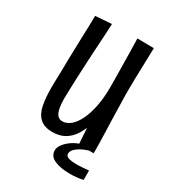

<svg xmlns="http://www.w3.org/2000/svg" viewBox="-163 -616 748 834"><g transform="rotate(30 211.0 -199.0)"><path d="M162 10Q121 10 99 -10Q77 -30 69.5 -67.5Q62 -105 62 -154Q62 -162 62.5 -184Q63 -206 64 -237.5Q65 -269 65 -305Q66 -342 67 -376.5Q68 -411 69 -439.5Q70 -468 70.5 -489Q71 -510 71 -520L152 -526Q151 -501 149.5 -473.5Q148 -446 146 -416.5Q144 -387 142.5 -355Q141 -323 139 -287Q138 -262 137 -240Q136 -218 135.5 -199Q135 -180 134.5 -165.5Q134 -151 134 -141Q134 -114 138 -94Q142 -74 151 -63Q160 -52 176 -52Q197 -52 216 -67.5Q235 -83 250 -113Q265 -143 274 -186.5Q283 -230 283 -287L314 -293Q314 -244 309.5 -199Q305 -154 295 -116Q285 -78 267.5 -49.5Q250 -21 224 -5.5Q198 10 162 10ZM289 0 282 -106Q283 -152 283 -197Q283 -242 283 -287Q283 -311 282.5 -340.5Q282 -370 281.5 -401.5Q281 -433 280.5 -465Q280 -497 279 -527L362 -526Q361 -503 360.5 -475.5Q360 -448 359 -419.5Q358 -391 357.5 -365Q357 -339 357 -317.5Q357 -296 357 -284Q358 -256 358.5 -226Q359 -196 360 -165.5Q361 -135 362 -106Q363 -77 363.5 -50Q364 -23 364 0ZM317 129Q273 129 242 116Q211 103 211 73Q211 57 224.5 40Q238 23 258.5 10Q279 -3 300 -8L353 -3Q340 -1 319.5 7.5Q299 16 283.5 29Q268 42 268 57Q268 70 284.5 74.5Q301 79 322 79Q336 79 354.5 77.5Q373 76 384 75V122Q367 126 350.5 127.5Q334 129 317 129Z"/></g></svg>

Font: Truculenta Medium
Style: Regular
Weight: 500
Version: Version 1.002